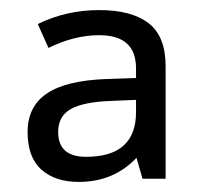

<svg xmlns="http://www.w3.org/2000/svg" viewBox="-20 -742 394 377"><path d="M259.8 -391.1 248 -432.1Q203.1 -384.8 134.8 -384.8Q88.4 -384.8 61.3 -408.9Q34.2 -433.1 34.2 -482.9Q34.2 -532.7 71.8 -558.3Q109.4 -584 189.9 -586.9L247.1 -588.9V-607.9Q247.1 -672.9 174.8 -672.9Q126 -672.9 75.2 -647.9L54.2 -694.8Q109.9 -722.2 174.8 -722.2Q238.3 -722.2 271.7 -696.5Q305.2 -670.9 305.2 -611.8V-391.1ZM94.2 -482.9Q94.2 -434.1 148.9 -434.1Q247.1 -434.1 247.1 -522V-545.9L199.2 -543.9Q144.5 -542 119.4 -528.1Q94.2 -514.2 94.2 -482.9Z"/></svg>

Font: HunimalSansv1.5
Style: Regular
Weight: 400
Foundry: Ascender Corporation
Version: Version 1.10